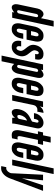

<svg xmlns="http://www.w3.org/2000/svg" viewBox="1196 -1971 971 3403"><g transform="rotate(90 1681.5 -269.5)"><path d="M295 0H194L201 -36C181 -20 163 -8 142 1C132 6 122 8 112 8C84 8 68 -8 61 -29C52 -49 52 -76 57 -99L131 -448C136 -471 146 -498 165 -519C181 -539 203 -555 231 -555C250 -555 268 -544 281 -533C288 -526 295 -519 302 -511L350 -735H451ZM284 -427C288 -443 276 -460 261 -460C246 -460 231 -446 227 -427L162 -120C158 -101 167 -87 182 -87C197 -87 215 -101 219 -120Z M669 -196 656 -133C641 -80 618 -43 575 -14C554 1 528 8 495 8C430 8 404 -28 396 -64C391 -87 391 -111 395 -136L454 -411C469 -464 493 -502 536 -533C555 -548 582 -555 615 -555C647 -555 670 -546 686 -533C702 -520 710 -501 714 -484C719 -463 720 -441 715 -414L682 -255H515L489 -136C486 -117 488 -101 495 -89C499 -84 506 -81 515 -81C534 -81 545 -93 552 -108C557 -115 560 -125 562 -136L575 -196ZM531 -334H604L621 -411C625 -432 625 -447 617 -459C613 -464 606 -467 597 -467C578 -467 567 -454 559 -439C555 -432 551 -423 548 -411Z M936 -407C939 -420 942 -436 941 -449C938 -461 933 -471 917 -471C904 -471 894 -461 887 -449C879 -437 875 -420 872 -407C868 -390 874 -372 883 -356C892 -340 904 -324 917 -309C934 -288 954 -264 965 -237C976 -209 982 -178 975 -142C967 -107 952 -70 925 -42C898 -13 862 8 814 8C753 8 723 -19 710 -54C697 -89 701 -130 708 -159H802C799 -144 796 -123 799 -107C803 -90 811 -76 832 -76C861 -76 874 -110 881 -142C888 -175 863 -208 838 -239C819 -262 801 -283 788 -310C776 -337 770 -367 778 -407C785 -439 799 -476 824 -505C849 -533 884 -554 932 -555C992 -556 1020 -534 1031 -505C1042 -476 1037 -438 1030 -407Z M1121 -547H1222L1214 -511C1235 -527 1251 -539 1274 -548C1283 -553 1293 -555 1303 -555C1331 -555 1347 -539 1356 -519C1363 -498 1364 -471 1359 -448L1285 -99C1280 -76 1268 -49 1252 -29C1233 -8 1212 8 1184 8C1165 8 1147 -3 1134 -14C1127 -21 1120 -28 1113 -36L1066 188H965ZM1131 -120C1128 -104 1139 -87 1154 -87C1169 -87 1184 -101 1188 -120L1253 -427C1257 -446 1248 -460 1233 -460C1218 -460 1200 -446 1196 -427Z M1634 -196 1621 -133C1606 -80 1583 -43 1540 -14C1519 1 1493 8 1460 8C1395 8 1369 -28 1361 -64C1356 -87 1356 -111 1360 -136L1419 -411C1434 -464 1458 -502 1501 -533C1520 -548 1547 -555 1580 -555C1612 -555 1635 -546 1651 -533C1667 -520 1675 -501 1679 -484C1684 -463 1685 -441 1680 -414L1647 -255H1480L1454 -136C1451 -117 1453 -101 1460 -89C1464 -84 1471 -81 1480 -81C1499 -81 1510 -93 1517 -108C1522 -115 1525 -125 1527 -136L1540 -196ZM1496 -334H1569L1586 -411C1590 -432 1590 -447 1582 -459C1578 -464 1571 -467 1562 -467C1543 -467 1532 -454 1524 -439C1520 -432 1516 -423 1513 -411Z M1958 -443C1950 -446 1941 -447 1931 -447C1915 -447 1895 -445 1876 -430C1853 -414 1847 -397 1843 -380L1763 0H1662L1778 -547H1879L1866 -486C1869 -493 1879 -510 1898 -526C1917 -541 1944 -555 1981 -555Z M2149 -417C2152 -426 2154 -439 2153 -450C2151 -461 2144 -467 2132 -467C2115 -467 2106 -454 2099 -438C2096 -430 2094 -421 2091 -412C2090 -407 2089 -403 2088 -399C2087 -394 2087 -390 2086 -386H1985L1989 -409C1998 -449 2021 -485 2050 -512C2081 -539 2117 -555 2156 -555C2189 -555 2216 -543 2235 -520C2254 -497 2261 -467 2253 -431L2182 -95C2171 -46 2170 -24 2169 0H2070C2063 -11 2067 -37 2070 -44H2063C2056 -35 2044 -22 2028 -11C2012 0 1991 8 1971 8C1958 8 1938 3 1926 -17C1913 -36 1906 -70 1918 -127C1931 -188 1958 -231 1989 -262C2020 -293 2054 -311 2081 -324C2109 -337 2129 -346 2136 -357ZM2117 -264C2062 -243 2032 -194 2021 -142C2018 -133 2018 -123 2019 -112C2022 -100 2026 -91 2038 -91C2061 -91 2083 -105 2087 -124Z M2507 -682 2479 -547H2548L2528 -456H2459L2402 -184C2398 -167 2393 -146 2393 -127C2394 -108 2398 -94 2414 -94C2422 -94 2433 -95 2440 -96C2442 -97 2444 -97 2446 -97C2448 -97 2450 -97 2452 -98L2431 1C2428 2 2426 2 2424 3C2421 4 2418 4 2415 5C2405 7 2392 8 2376 8C2316 8 2296 -21 2289 -60C2282 -99 2292 -144 2299 -176L2358 -456H2307L2327 -547H2378L2406 -682Z M2780 -196 2767 -133C2752 -80 2729 -43 2686 -14C2665 1 2639 8 2606 8C2541 8 2515 -28 2507 -64C2502 -87 2502 -111 2506 -136L2565 -411C2580 -464 2604 -502 2647 -533C2666 -548 2693 -555 2726 -555C2758 -555 2781 -546 2797 -533C2813 -520 2821 -501 2825 -484C2830 -463 2831 -441 2826 -414L2793 -255H2626L2600 -136C2597 -117 2599 -101 2606 -89C2610 -84 2617 -81 2626 -81C2645 -81 2656 -93 2663 -108C2668 -115 2671 -125 2673 -136L2686 -196ZM2642 -334H2715L2732 -411C2736 -432 2736 -447 2728 -459C2724 -464 2717 -467 2708 -467C2689 -467 2678 -454 2670 -439C2666 -432 2662 -423 2659 -411Z M2808 0 2964 -735H3065L2909 0Z M2943 104C2944 105 2946 105 2949 105C2953 106 2977 108 2996 96C3014 85 3029 68 3040 46C3045 37 3048 27 3050 16L3077 -547H3176L3144 -211L3140 -183H3144L3152 -211L3264 -547H3363L3141 41C3126 80 3105 118 3074 147C3043 176 3008 196 2968 196H2956C2948 196 2936 195 2924 194Z"/></g></svg>

Font: League Gothic Italic
Style: Regular
Weight: 400
Designer: Tyler Finck
Foundry: The League of Moveable Type
Version: Version 1.001;PS 001.001;hotconv 1.0.56;makeotf.lib2.0.21325